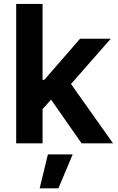

<svg xmlns="http://www.w3.org/2000/svg" viewBox="-20 -748 615 1002"><path d="M64.5 0H202.1V-178.7L246.6 -228L405.8 0H569.8L350.6 -309.6L558.1 -545.9H397.9L211.4 -331.5H202.1V-727.5H64.5ZM187 234.9H284.7L359.4 57.6H230Z"/></svg>

Font: Raveo SemiBold
Style: Regular
Weight: 600
Designer: Jakub Foglar, Rasmus Andersson (Inter)
Foundry: Jakubfoglar.com
Version: Version 1.100;Glyphs 3.2.3 (3260)